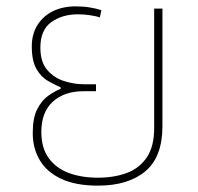

<svg xmlns="http://www.w3.org/2000/svg" viewBox="-20 -575 623 604"><path d="M288 9Q219 9 173.5 -12Q128 -33 105.5 -70.5Q83 -108 83 -156Q83 -204 97 -231.5Q111 -259 131.5 -273.5Q152 -288 171 -296V-300Q153 -308 131.5 -320Q110 -332 95 -357.5Q80 -383 80 -429Q80 -468 98 -496.5Q116 -525 147 -540Q178 -555 218 -555Q242 -555 263 -551.5Q284 -548 299 -543L294 -520Q284 -524 264 -527Q244 -530 225 -530Q176 -530 141.5 -505.5Q107 -481 107 -425Q107 -380 128.5 -355Q150 -330 181.5 -320Q213 -310 243 -310H282V-288H243Q182 -288 146 -255Q110 -222 110 -160Q110 -110 133 -78Q156 -46 196 -31Q236 -16 288 -16Q338 -16 378 -30.5Q418 -45 441.5 -79.5Q465 -114 465 -172V-548H491V-178Q491 -81 437 -36Q383 9 288 9Z"/></svg>

Font: Noto Sans Thai Thin
Style: Regular
Weight: 250
Designer: Monotype Design Team
Foundry: Monotype Imaging Inc.
Version: Version 2.001